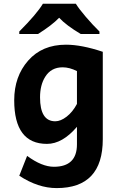

<svg xmlns="http://www.w3.org/2000/svg" viewBox="-20 -759 659 1016"><path d="M272.5 -117.2Q300.8 -117.2 332.5 -141.6Q364.3 -166 387.2 -209V-382.8Q347.7 -402.8 311.5 -402.8Q250.5 -402.8 219.2 -352.5Q191.9 -309.1 191.9 -243.7Q191.9 -117.2 272.5 -117.2ZM279.8 236.3Q181.2 236.3 82 170.9L123.5 65.9Q201.7 123.5 265.1 123.5Q387.2 123.5 387.2 4.9V-87.9Q310.1 2.4 228.5 2.4Q55.2 2.4 55.2 -228.5Q55.2 -354.5 129.2 -438.5Q203.1 -522.5 329.1 -522.5Q411.6 -522.5 523.9 -484.9V-22.5Q523.9 236.3 279.8 236.3ZM506.3 -579.1H407.2Q330.6 -624.5 293 -665Q254.9 -625.5 181.2 -579.1H82V-592.3Q174.3 -684.6 207 -739.3H381.3Q396.5 -713.9 433.8 -670.2Q471.2 -626.5 506.3 -592.3Z"/></svg>

Font: Cadman
Style: Bold
Weight: 700
Designer: Paul James MIller
Foundry: High-Logic / Made with FontCreator
Version: Version 2.114;March 28, 2021;FontCreator 13.0.0.2683 64-bit